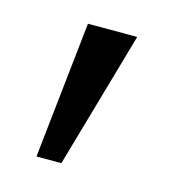

<svg xmlns="http://www.w3.org/2000/svg" viewBox="-54 -746 308 350"><g transform="rotate(15 99.5 -571.0)"><path d="M44 -442 72 -700H165L91 -442Z"/></g></svg>

Font: Lexend Deca Light
Style: Regular
Weight: 300
Designer: Bonnie Shaver-Troup, Thomas Jockin
Foundry: Lexend
Version: Version 1.008; ttfautohint (v1.8.4.7-5d5b)